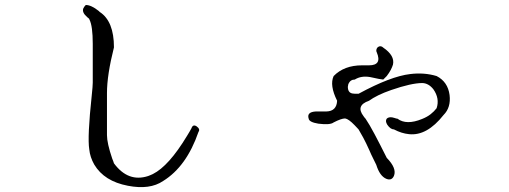

<svg xmlns="http://www.w3.org/2000/svg" viewBox="-20 -704 2040 770"><path d="M634 22Q581 58 493 41Q398 23 358 -44Q341 -74 338 -105Q330 -154 348 -322Q350 -341 351 -353.5Q352 -366 352 -373V-528Q352 -599 339 -625Q338 -626 338 -628Q337 -629 335 -631Q333 -633 330 -635Q308 -654 314 -670Q317 -677 324 -684Q346 -684 376 -660L380 -656Q437 -619 437 -514Q409 -403 409 -331V-162Q409 -130 430 -68Q432 -63 434 -58Q436 -53 437 -49Q494 28 574 2Q579 0 584 -2Q589 -4 593 -6Q657 -38 730 -159Q736 -169 740.5 -176.5Q745 -184 748 -190Q754 -207 769 -197Q784 -186 776 -175Q728 -36 634 22Z M1560 1Q1551 22 1529 13Q1503 2 1489 -43Q1484 -54 1476.5 -68.5Q1469 -83 1461 -102Q1448 -131 1437 -151.5Q1426 -172 1418 -185Q1415 -188 1411 -192.5Q1407 -197 1402 -202Q1378 -227 1364 -229Q1349 -229 1318 -213Q1304 -202 1257 -208Q1220 -214 1218 -228Q1209 -255 1247 -257H1289Q1330 -258 1332 -300Q1301 -362 1318 -399Q1360 -442 1432 -442H1460Q1513 -442 1491 -494Q1490 -496 1490 -497Q1490 -498 1489 -499Q1489 -514 1501 -518Q1510 -520 1517 -513Q1564 -481 1556 -445Q1553 -435 1547 -423.5Q1541 -412 1531 -399L1517 -385Q1513 -385 1499.5 -387.5Q1486 -390 1464 -395Q1428 -401 1403 -385Q1385 -385 1377 -367Q1375 -359 1375 -356Q1375 -332 1394 -329Q1398 -328 1404 -328Q1410 -328 1418 -328Q1547 -398 1625 -407Q1681 -414 1731 -399Q1776 -376 1783 -323Q1789 -273 1759 -243Q1692 -158 1620 -166Q1590 -169 1560 -185Q1546 -185 1533 -204Q1524 -219 1531 -228Q1541 -238 1562 -231Q1570 -228 1574 -228Q1610 -201 1673 -227Q1693 -235 1707 -246Q1721 -257 1731 -270Q1744 -309 1718 -346Q1699 -370 1674 -371Q1630 -371 1549 -343Q1520 -333 1497.5 -322Q1475 -311 1460 -300Q1405 -281 1438 -238Q1440 -235 1442 -232.5Q1444 -230 1446 -228Q1461 -206 1482 -166.5Q1503 -127 1531 -71Q1572 -29 1560 1Z"/></svg>

Font: New Tegomin
Style: Regular
Weight: 400
Designer: Kyosuke Nagai
Version: Version 1.000